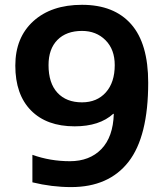

<svg xmlns="http://www.w3.org/2000/svg" viewBox="-20 -760 680 790"><path d="M113.3 -123Q186.5 -96.7 267.6 -96.7Q348.6 -96.7 397 -146.5Q445.3 -196.3 448.2 -291L446.3 -292Q389.6 -240.2 287.1 -240.2Q171.9 -240.2 107.4 -305.7Q43 -371.1 43 -490.2Q43 -605.5 117.2 -672.9Q191.4 -740.2 317.4 -740.2Q449.2 -740.2 519.5 -660.6Q589.8 -581.1 589.8 -419.9Q589.8 -198.2 508.8 -94.2Q427.7 9.8 272.5 9.8Q193.4 9.8 113.3 -9.8ZM317.4 -632.8Q252.9 -632.8 216.3 -595.7Q179.7 -558.6 179.7 -492.2Q179.7 -418 216.3 -378.4Q252.9 -338.9 317.4 -338.9Q378.9 -338.9 415.5 -379.9Q452.1 -420.9 452.1 -492.2Q452.1 -556.6 414.1 -594.7Q376 -632.8 317.4 -632.8Z"/></svg>

Font: Mgen+ 1c bold
Style: Bold
Weight: 700
Designer: [Source Han Sans]
Ryoko NISHIZUKA  (kana & ideographs); Paul D. Hunt (Latin, Greek & Cyrillic); Wenlong ZHANG  (bopomofo
Version: Version 1.059.20150602